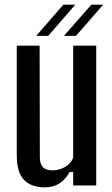

<svg xmlns="http://www.w3.org/2000/svg" viewBox="-20 -796 482 824"><path d="M172 8Q114 8 83 -24Q52 -56 52 -130V-600H150L151 -121Q151 -92 164 -78.5Q177 -65 206 -65Q234 -65 259 -79.5Q284 -94 294 -119V-600H393V0H294V-58H279Q259 -23 233 -7.5Q207 8 172 8ZM306 -642H256V-644L372 -776H422V-775ZM137 -642V-644L252 -776H302V-775L187 -642Z"/></svg>

Font: Big Shoulders Text SemiBold
Style: Regular
Weight: 600
Designer: Patric King
Foundry: XO Type Co
Version: Version 1.000; ttfautohint (v1.8.2)